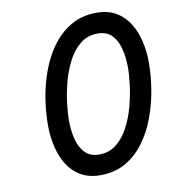

<svg xmlns="http://www.w3.org/2000/svg" viewBox="-82 -785 776 868"><g transform="rotate(-10 306.5 -351.0)"><path d="M310 13Q258 13 220.8 -8.2Q183.5 -29.5 160.2 -66.5Q137 -103.5 125.8 -150.5Q114.5 -197.5 114.5 -248.5Q114.5 -302 122 -356.8Q129.5 -411.5 145.5 -463.5Q161.5 -515.5 186 -560.8Q210.5 -606 244.2 -640.2Q278 -674.5 321 -694Q364 -713.5 417.5 -713.5Q471 -713.5 508.2 -691.5Q545.5 -669.5 568.5 -632Q591.5 -594.5 602.2 -548Q613 -501.5 613 -452.5Q613 -390 602 -324.5Q591 -259 568.2 -198.8Q545.5 -138.5 509.8 -90.8Q474 -43 424.5 -15Q375 13 310 13ZM320 -80Q366 -80 399.2 -106.5Q432.5 -133 455 -175.5Q477.5 -218 490.8 -267.5Q504 -317 510 -363.8Q516 -410.5 516 -444Q516 -490.5 506 -530.8Q496 -571 472.2 -595.5Q448.5 -620 407 -620Q361.5 -620 328 -593.5Q294.5 -567 272 -524Q249.5 -481 236.2 -431.8Q223 -382.5 217.2 -335.8Q211.5 -289 211.5 -256Q211.5 -210 221.5 -169.8Q231.5 -129.5 255.2 -104.8Q279 -80 320 -80Z"/></g></svg>

Font: Overpass Medium
Style: Italic
Weight: 500
Italic angle: -10°
Designer: Delve Withrington, Dave Bailey, Thomas Jockin
Foundry: Delve Fonts LLC
Version: Version 4.000